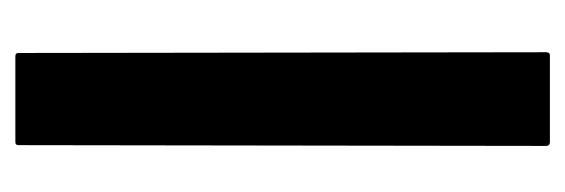

<svg xmlns="http://www.w3.org/2000/svg" viewBox="-263 -473 736 250"><g transform="rotate(-90 105.0 -348.0)"><path d="M45 0Q40 0 40 -5L41 -692Q41 -696 45 -696H157Q161 -696 161 -692L162 -5Q162 0 158 0Z"/></g></svg>

Font: Staatliches
Style: Regular
Weight: 400
Designer: Brian LaRossa & Erica Carras
Foundry: Type Brut Foundry
Version: Version 1.000; ttfautohint (v1.8.2) -l 8 -r 50 -G 200 -x 14 